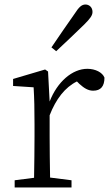

<svg xmlns="http://www.w3.org/2000/svg" viewBox="-20 -831 490 851"><path d="M45 0H297V-32L202 -44C201 -99 200 -176 200 -227V-320C228 -392 268 -444 321 -470L332 -459C353 -440 371 -429 393 -429C427 -429 443 -449 443 -487C434 -510 403 -526 367 -526C301 -526 234 -469 200 -381L193 -514L180 -523L38 -481V-450L129 -444C132 -395 133 -347 133 -280V-227C133 -176 132 -98 131 -43L45 -32ZM208 -621 229 -604C273 -645 315 -685 354 -723C380 -749 390 -763 390 -778C390 -800 374 -811 359 -811C342 -811 330 -800 310 -769C276 -721 242 -671 208 -621Z"/></svg>

Font: Kiri Minchoo Light
Style: Regular
Weight: 300
Designer: Ryoko NISHIZUKA 西塚涼子 (kana & ideographs); Frank Grießhammer (Latin, Greek & Cyrillic);
akenotsuki.com/eyeben/fonts/ (U+
Foundry: Adobe
akenotsuki.com/eyeben/fonts/
Version: Version 4.002;hotconv 1.0.119;makeotfexe 2.5.65604